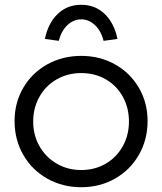

<svg xmlns="http://www.w3.org/2000/svg" viewBox="-20 -773 679 804"><path d="M41 -266Q41 -343 77.5 -405.5Q114 -468 178 -503.5Q242 -539 320 -539Q398 -539 461.5 -503.5Q525 -468 561.5 -405.5Q598 -343 598 -266Q598 -188 561.5 -124.5Q525 -61 461.5 -25Q398 11 320 11Q242 11 178 -25Q114 -61 77.5 -124.5Q41 -188 41 -266ZM520 -264Q520 -321 494.5 -367.5Q469 -414 423.5 -440.5Q378 -467 320 -467Q263 -467 217 -440.5Q171 -414 145 -367.5Q119 -321 119 -264Q119 -207 145.5 -160.5Q172 -114 218 -87.5Q264 -61 320 -61Q377 -61 422.5 -87.5Q468 -114 494 -160.5Q520 -207 520 -264ZM472 -610 414 -602Q403 -644 377.5 -668Q352 -692 320 -692Q288 -692 262.5 -668Q237 -644 226 -602L168 -610Q182 -677 222 -715Q262 -753 320 -753Q378 -753 418 -715Q458 -677 472 -610Z"/></svg>

Font: Lexend HM
Style: Regular
Weight: 400
Designer: Bonnie Shaver-Troup, Thomas Jockin, Octavio Pardo
Foundry: Lexend
Version: Version 1.091